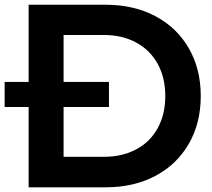

<svg xmlns="http://www.w3.org/2000/svg" viewBox="-32 -798 902 818"><path d="M823.3 -388.9Q823.3 -273.3 772.2 -185Q721.1 -96.7 629.4 -48.3Q537.8 0 417.8 0H90V-342.2H-12.2V-448.9H90V-777.8H417.8Q537.8 -777.8 629.4 -729.4Q721.1 -681.1 772.2 -592.8Q823.3 -504.4 823.3 -388.9ZM672.2 -388.9Q672.2 -466.7 640 -525.6Q607.8 -584.4 548.3 -616.7Q488.9 -648.9 411.1 -648.9H238.9V-448.9H432.2V-342.2H238.9V-130H411.1Q488.9 -130 548.3 -161.7Q607.8 -193.3 640 -252.2Q672.2 -311.1 672.2 -388.9Z"/></svg>

Font: Paperlogy 7 Bold
Style: Regular
Weight: 700
Designer: redesigned by Lee Juim, glyphs from Gmarket Sans & Montserrat
Foundry: PT&
Version: Version 1.001